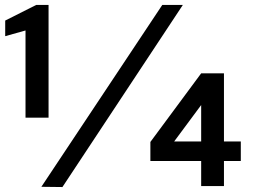

<svg xmlns="http://www.w3.org/2000/svg" viewBox="-20 -751 1032 775"><path d="M83 -276H176V-731H126L1 -668V-605L83 -628ZM718 -731H635L147 3L232 4ZM792 -455 587 -178V-101H792V0H884V-101H952V-180H884V-455ZM683 -180 792 -327V-180Z"/></svg>

Font: United Sans
Style: Bold
Weight: 700
Designer: Pablo Impallari, Rodrigo Fuenzalida (Modified by Dan O. Williams)
Version: Version 1.000;PS 001.000;hotconv 1.0.88;makeotf.lib2.5.64775